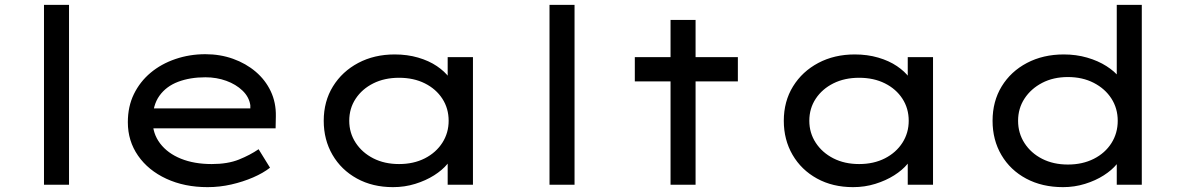

<svg xmlns="http://www.w3.org/2000/svg" viewBox="-20 -760 4858 790"><path d="M161 0V-740H264V0Z M834 10Q739 10 664.5 -24.5Q590 -59 548 -119.5Q506 -180 506 -257Q506 -322 531 -373Q556 -424 599.5 -460.5Q643 -497 701.5 -517Q760 -537 825 -537Q886 -537 939 -518Q992 -499 1032 -465Q1072 -431 1094 -384.5Q1116 -338 1115 -282L1114 -232H595L572 -314H1025L1010 -303V-327Q1005 -361 978 -387Q951 -413 911 -427.5Q871 -442 825 -442Q762 -442 713 -423.5Q664 -405 636 -366Q608 -327 608 -264Q608 -210 639 -169.5Q670 -129 724.5 -107Q779 -85 851 -85Q917 -85 963 -103.5Q1009 -122 1044 -146L1091 -70Q1063 -48 1021.5 -30Q980 -12 932 -1Q884 10 834 10Z M1597 10Q1513 10 1448.5 -25.5Q1384 -61 1348 -123Q1312 -185 1312 -263Q1312 -343 1350 -404.5Q1388 -466 1454 -501Q1520 -536 1604 -536Q1656 -536 1700.5 -523Q1745 -510 1777.5 -488Q1810 -466 1829 -440Q1848 -414 1850 -387L1822 -389V-525H1926V0H1822V-138L1844 -135Q1842 -111 1821 -85.5Q1800 -60 1766 -38.5Q1732 -17 1688.5 -3.5Q1645 10 1597 10ZM1622 -85Q1682 -85 1728 -108.5Q1774 -132 1800 -172.5Q1826 -213 1826 -263Q1826 -314 1800 -354Q1774 -394 1728 -417Q1682 -440 1622 -440Q1562 -440 1516 -417Q1470 -394 1443.5 -354Q1417 -314 1417 -263Q1417 -213 1443.5 -172.5Q1470 -132 1516 -108.5Q1562 -85 1622 -85Z M2241 0V-740H2344V0Z M2739 0V-678H2842V0ZM2592 -425V-525H3016V-425Z M3490 10Q3406 10 3341.5 -25.5Q3277 -61 3241 -123Q3205 -185 3205 -263Q3205 -343 3243 -404.5Q3281 -466 3347 -501Q3413 -536 3497 -536Q3549 -536 3593.5 -523Q3638 -510 3670.5 -488Q3703 -466 3722 -440Q3741 -414 3743 -387L3715 -389V-525H3819V0H3715V-138L3737 -135Q3735 -111 3714 -85.5Q3693 -60 3659 -38.5Q3625 -17 3581.5 -3.5Q3538 10 3490 10ZM3515 -85Q3575 -85 3621 -108.5Q3667 -132 3693 -172.5Q3719 -213 3719 -263Q3719 -314 3693 -354Q3667 -394 3621 -417Q3575 -440 3515 -440Q3455 -440 3409 -417Q3363 -394 3336.5 -354Q3310 -314 3310 -263Q3310 -213 3336.5 -172.5Q3363 -132 3409 -108.5Q3455 -85 3515 -85Z M4354 10Q4268 10 4202.5 -25Q4137 -60 4100.5 -122Q4064 -184 4064 -263Q4064 -343 4101.5 -404.5Q4139 -466 4205.5 -501Q4272 -536 4357 -536Q4408 -536 4453 -523Q4498 -510 4532.5 -488Q4567 -466 4586 -441Q4605 -416 4605 -391L4575 -389V-740H4678V0H4575V-138L4595 -133Q4595 -109 4575 -84.5Q4555 -60 4521.5 -38.5Q4488 -17 4444.5 -3.5Q4401 10 4354 10ZM4374 -83Q4434 -83 4480.5 -106.5Q4527 -130 4553 -171Q4579 -212 4579 -263Q4579 -314 4553 -354.5Q4527 -395 4480.5 -419Q4434 -443 4374 -443Q4314 -443 4268 -419Q4222 -395 4195.5 -354.5Q4169 -314 4169 -263Q4169 -212 4195.5 -171Q4222 -130 4268 -106.5Q4314 -83 4374 -83Z"/></svg>

Font: Lexend Mega
Style: Regular
Weight: 400
Designer: Bonnie Shaver-Troup, Thomas Jockin
Foundry: Lexend
Version: Version 1.007